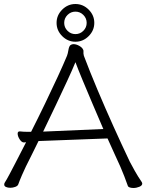

<svg xmlns="http://www.w3.org/2000/svg" viewBox="-20 -930 730 957"><path d="M450 -816Q450 -778 422 -750Q394 -722 356 -722Q318 -722 290 -750Q262 -778 262 -816Q262 -854 290 -882Q318 -910 356 -910Q394 -910 422 -882Q450 -854 450 -816ZM412 -816Q412 -839 395.5 -855.5Q379 -872 356 -872Q333 -872 316.5 -855.5Q300 -839 300 -816Q300 -793 316.5 -776.5Q333 -760 356 -760Q379 -760 395.5 -776.5Q412 -793 412 -816ZM172 -227Q156 -193 139.5 -161Q123 -129 109 -100Q101 -84 89 -56Q77 -28 71 -11Q68 -3 56 1.5Q44 6 31 6Q19 6 10 2Q1 -2 1 -10Q1 -17 5 -22Q9 -28 13.5 -36Q18 -44 28 -62.5Q38 -81 57 -118Q76 -155 110 -221Q107 -221 104.5 -220.5Q102 -220 100 -220H99Q88 -220 78 -235.5Q68 -251 68 -264Q68 -275 78 -275H80Q89 -274 98 -273.5Q107 -273 117 -273H135Q170 -342 204.5 -413.5Q239 -485 268 -548Q297 -611 314 -652Q318 -662 321 -680.5Q324 -699 331 -705Q338 -710 346 -710Q360 -710 375 -701.5Q390 -693 394 -683Q396 -680 396 -676.5Q396 -673 396 -670V-663Q396 -660 398 -652Q427 -575 465.5 -483.5Q504 -392 546 -299Q588 -206 627 -124Q635 -108 652 -78Q669 -48 685 -25Q687 -22 688 -19.5Q689 -17 689 -15Q689 -5 674.5 1Q660 7 645 7Q635 7 627 4.5Q619 2 617 -4Q611 -22 599.5 -51.5Q588 -81 580 -99Q565 -131 549 -167Q533 -203 516 -240ZM495 -287Q467 -352 440 -415.5Q413 -479 391 -532Q369 -585 356 -620Q341 -583 315 -527Q289 -471 258 -405.5Q227 -340 195 -274Z"/></svg>

Font: Moon Stars Kai T HW Light
Style: Regular
Weight: 300
Designer: GuiWonder
Version: Version 1.101